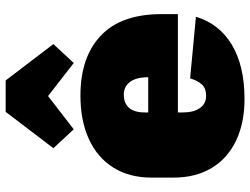

<svg xmlns="http://www.w3.org/2000/svg" viewBox="-120 -728 861 660"><g transform="rotate(-90 310.0 -398.5)"><path d="M299 12Q217 12 156 -17Q95 -46 62 -101Q29 -156 29 -232V-308Q29 -384 63.5 -439Q98 -494 161.5 -523Q225 -552 311 -552Q443 -552 517 -482Q591 -412 591 -273V-217H213V-319H416L374 -283V-319Q374 -360 358 -381.5Q342 -403 314 -403Q285 -403 269 -385Q253 -367 253 -331V-199Q253 -163 268 -141.5Q283 -120 310 -120Q336 -120 349.5 -135Q363 -150 370 -175L582 -155Q558 -75 485.5 -31.5Q413 12 299 12ZM130 -645 255 -809H363L488 -645L423 -575L235 -721H384L195 -575Z"/></g></svg>

Font: Pathway Extreme Condensed Black
Style: Regular
Weight: 900
Width: 3
Version: Version 1.001;gftools[0.9.26]